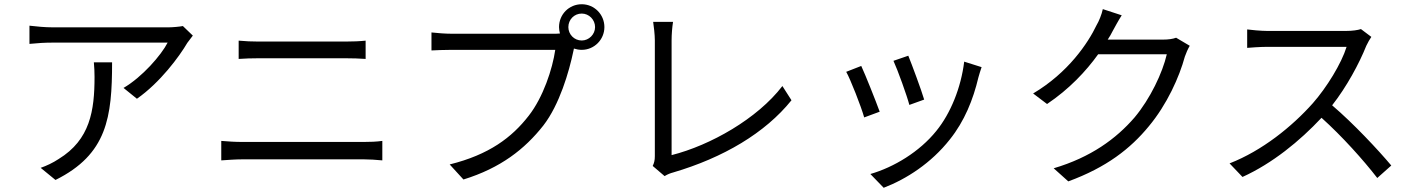

<svg xmlns="http://www.w3.org/2000/svg" viewBox="-20 -814 6682 906"><path d="M422.9 -519.9C425.1 -495 426.1 -474.1 426.1 -451C426.1 -291.9 405.2 -154.8 257.1 -63.9C230.1 -45.8 197.8 -30.9 171.9 -22L241.8 35.2C485.8 -85.9 508.9 -261 508.9 -519.9ZM843 -691.1C829.2 -688.2 794 -685 775.9 -685H228C192.1 -685 152 -688.9 119 -692.8V-606.9C157 -610.8 192.1 -612.9 228 -612.9H771C741.1 -554 650.9 -450.3 562.9 -399.1L626.1 -348C735.1 -424 826 -546.9 864 -611.9C871.1 -621.8 882.8 -637.1 889.9 -646Z M1024.1 -57.2C1056.1 -59.3 1089.8 -62.1 1123.9 -62.1H1697.1C1723 -62.1 1755 -60 1784.1 -57.2V-149.1C1756 -145.2 1726.2 -144.2 1697.1 -144.2H1123.9C1089.8 -144.2 1056.1 -146.3 1024.1 -149.1ZM1106.2 -535.9C1136 -538 1166.9 -539.1 1201 -539.1H1610.1C1642 -539.1 1678.3 -538 1705.3 -535.9V-622.2C1678.3 -619.3 1644.2 -617.9 1610.1 -617.9H1199.9C1169 -617.9 1137.1 -619.3 1106.2 -622.2Z M2725.1 -622.9C2689.3 -622.9 2661.9 -652 2661.9 -686.1C2661.9 -721.2 2689.3 -750 2725.1 -750C2759.2 -750 2788 -721.2 2788 -686.1C2788 -652 2759.2 -622.9 2725.1 -622.9ZM2112.2 -654.8C2080.3 -654.8 2041.9 -658 2016 -660.9V-576C2040.1 -577.1 2074.2 -578.8 2111.2 -578.8H2600.1C2587 -487.9 2543 -355.1 2475.1 -268.1C2395.2 -165.1 2288 -84.2 2101.9 -38L2166.9 33C2342 -21 2456 -110.1 2544 -221.9C2620 -320 2665.1 -474.1 2686.1 -574.9L2688.2 -584.9C2700.3 -581 2712 -578.8 2725.1 -578.8C2784.1 -578.8 2832 -627.1 2832 -686.1C2832 -746.1 2784.1 -794 2725.1 -794C2665.1 -794 2617.9 -746.1 2617.9 -686.1C2617.9 -676.1 2620 -664.8 2622.2 -655.9C2611.2 -654.8 2599.8 -654.8 2590.9 -654.8Z M3116.1 17C3130 8.2 3144.9 2.8 3155.9 0C3393.8 -70 3590.9 -186.8 3714.8 -340.9L3671.9 -408C3554 -253.9 3332 -128.2 3149.1 -82V-623.9C3149.1 -652 3152 -686.8 3155.9 -710.9H3062.1C3065 -691.8 3070 -649.9 3070 -623.9V-77.1C3070 -57.9 3067.1 -45.8 3060 -30.9Z M4266 -551.1 4196 -527C4215.9 -484 4259.9 -361.9 4271 -318.9L4340.9 -344.1C4328.8 -386 4282 -512.1 4266 -551.1ZM4529.8 -523.1C4514.9 -400.9 4465.9 -279.1 4398.1 -196C4319.2 -98 4198.2 -24.9 4087 7.1L4149.9 72.1C4256.7 31.2 4373.9 -44 4462 -155.9C4530.9 -241.8 4572.1 -343.8 4596.9 -448.9C4600.9 -462 4604.8 -477.3 4611.9 -497.2ZM4044 -502.8 3973 -475.1C3992.2 -442.1 4044 -310 4057.9 -259.9L4131 -286.9C4112.9 -337 4063.2 -462 4044 -502.8Z M5529.8 -636C5513.8 -630 5492.9 -627.1 5467 -627.1H5207C5215.9 -641 5224.1 -653.8 5230.1 -666.9C5240.1 -685 5257.1 -717 5273.1 -741.8L5183.9 -771C5179 -746.8 5164.8 -712 5154.8 -696C5114 -610.1 5020.2 -470.9 4855.1 -372.9L4920.8 -323.2C5024.9 -393.1 5104.8 -478 5161.9 -557.9H5485.8C5465.9 -470.9 5407.7 -348 5333.8 -259.9C5246.8 -159.1 5127.1 -71.7 4952.1 -19.9L5021 41.9C5201 -24.1 5313.9 -112.2 5400.9 -218C5486.9 -321 5545.1 -451 5571 -546.9C5576 -561.8 5585.9 -584.2 5594.1 -598Z M6402 -676.8C6387.1 -671.9 6362.2 -668 6330.3 -668H5960.9C5932.9 -668 5878.2 -672.9 5865.1 -675.1V-588.1C5875 -589.1 5927.9 -593 5960.9 -593H6334.2C6310 -514.2 6240.1 -400.9 6175.1 -327.1C6077.1 -217 5936.1 -103 5782 -43L5843 21C5984 -43 6112.9 -148.1 6215.9 -258.2C6312.9 -171.2 6414.1 -58.2 6479 25.9L6545.1 -33C6483 -106.9 6366.8 -231.2 6266 -317.1C6333.8 -403.1 6394.2 -514.9 6427.2 -598C6433.2 -611.2 6445 -631.7 6451 -639.9Z"/></svg>

Font: Karasuma Gothic
Style: Regular
Weight: 400
Designer: Rasmus Andersson, Ryoko Nishizuka
Foundry: Genbu
Version: Version 1.00